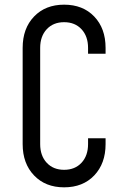

<svg xmlns="http://www.w3.org/2000/svg" viewBox="-20 -786 518 822"><path d="M432 -194V-169Q432 -86 383.5 -35Q335 16 254.5 16Q174.5 16 125.8 -35Q77 -86 77 -169V-581Q77 -664.5 125.8 -715.2Q174.5 -766 254.5 -766Q335 -766 383.5 -715.2Q432 -664.5 432 -581V-556H357V-581Q357 -630.5 329 -660.8Q301 -691 254.5 -691Q208 -691 180 -660.8Q152 -630.5 152 -581V-169Q152 -119.5 180 -89.2Q208 -59 254.5 -59Q301 -59 329 -89.2Q357 -119.5 357 -169V-194Z"/></svg>

Font: Mohave Light
Style: Regular
Weight: 300
Designer: Gumpita Rahayu
Foundry: Tokotype
Version: Version 2.003